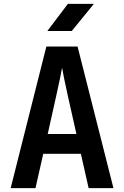

<svg xmlns="http://www.w3.org/2000/svg" viewBox="-20 -970 640 990"><path d="M35 0 219 -730H380L565 0H437L397 -177H203L163 0ZM226 -279H374L330 -475Q319 -524 311 -563.5Q303 -603 300 -621Q297 -603 289 -563.5Q281 -524 270 -476ZM224 -810 330 -950H464L350 -810Z"/></svg>

Font: JetBrains Mono NL
Style: Bold
Weight: 700
Monospace: yes
Designer: Philipp Nurullin, Konstantin Bulenkov
Foundry: JetBrains
Version: Version 2.305; ttfautohint (v1.8.4.7-5d5b)